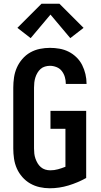

<svg xmlns="http://www.w3.org/2000/svg" viewBox="-20 -999 540 1027"><path d="M246 8Q219 8 192 2Q165 -4 141.5 -17.5Q118 -31 99.5 -52Q81 -73 70 -98Q59 -123 55 -150.5Q51 -178 51 -205V-530Q51 -557 55 -584.5Q59 -612 70 -637Q81 -662 99.5 -683.5Q118 -705 142 -718.5Q166 -732 193 -737.5Q220 -743 247 -743Q273 -743 298.5 -738.5Q324 -734 347 -722.5Q370 -711 389 -692.5Q408 -674 419.5 -651Q431 -628 437 -602.5Q443 -577 443 -551Q443 -551 443 -551Q443 -551 443 -550H332Q332 -551 332 -551Q332 -551 332 -551Q332 -569 327 -586.5Q322 -604 311 -618.5Q300 -633 282.5 -640Q265 -647 247 -647Q234 -647 220.5 -643Q207 -639 197 -630Q187 -621 180 -609Q173 -597 169 -584Q165 -571 163.5 -557.5Q162 -544 162 -530V-205Q162 -191 163.5 -177.5Q165 -164 169.5 -151Q174 -138 181 -126Q188 -114 198.5 -105Q209 -96 222 -92Q235 -88 249 -88Q270 -88 290 -93.5Q310 -99 330 -107V-310H250V-406H441V-47Q396 -22 346.5 -7Q297 8 246 8ZM144 -795 73 -850 202 -979H298L427 -850L356 -795L250 -921Z"/></svg>

Font: Iosevka SS04
Style: Bold
Weight: 700
Monospace: yes
Designer: Belleve Invis
Foundry: Belleve Invis
Version: Version 19.0.0; ttfautohint (v1.8.4)